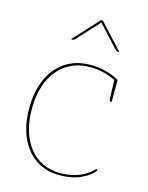

<svg xmlns="http://www.w3.org/2000/svg" viewBox="-108 -769 652 844"><g transform="rotate(15 217.5 -347.0)"><path d="M247 6Q182 6 136 -25.5Q90 -57 65.5 -113.5Q41 -170 41 -245Q41 -320 66 -377Q91 -434 139 -466Q187 -498 255 -498Q288 -498 320.5 -490Q353 -482 384 -465V-458H375Q347 -473 317.5 -480.5Q288 -488 255 -488Q191 -488 146 -457.5Q101 -427 77 -372.5Q53 -318 53 -245Q53 -136 104.5 -70Q156 -4 247 -4Q277 -4 303.5 -10.5Q330 -17 353 -29.5Q376 -42 392 -60Q394 -62 396.5 -62Q399 -62 400 -60L402 -58Q384 -32 342.5 -13Q301 6 247 6ZM370 -465 384 -459V-365H378Q376 -365 374.5 -367.5Q373 -370 373 -372ZM140 -585 246 -700H254L360 -585H351Q347 -585 343 -589L250 -690L157 -589Q156 -588 154 -586.5Q152 -585 149 -585Z"/></g></svg>

Font: Aleo Thin
Style: Regular
Weight: 250
Designer: Alessio Laiso
Foundry: Alessio Laiso
Version: Version 2.001;gftools[0.9.29]